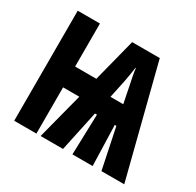

<svg xmlns="http://www.w3.org/2000/svg" viewBox="-125 -690 849 831"><g transform="rotate(30 300.0 -275.0)"><path d="M39 0V-550H150V-335H256L311 -550H449L589 0H475L433 -202H425L431 0H330L336 -202H326L283 0H171L231 -231H150V0ZM348 -298H412L395 -383Q391 -402 387 -422Q383 -442 381 -461H379Q376 -440 373 -421Q370 -402 366 -383Z"/></g></svg>

Font: Noto Sans Mono ExtraBold
Style: Regular
Weight: 800
Designer: Monotype Design Team
Foundry: Monotype Imaging Inc.
Version: Version 2.014